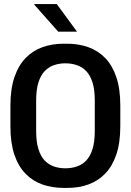

<svg xmlns="http://www.w3.org/2000/svg" viewBox="-20 -910 640 940"><path d="M292 10Q236 10 188.5 -6.5Q141 -23 105.5 -59Q70 -95 50.5 -152.5Q31 -210 31 -292V-393Q31 -475 51 -533Q71 -591 106.5 -627Q142 -663 189 -679.5Q236 -696 291 -696H309Q365 -696 412.5 -679Q460 -662 495 -626Q530 -590 549.5 -532.5Q569 -475 569 -393V-292Q569 -211 549.5 -153.5Q530 -96 495 -60Q460 -24 413 -7Q366 10 310 10ZM300 -86Q330 -86 356.5 -95Q383 -104 402.5 -124.5Q422 -145 433 -180.5Q444 -216 444 -269V-418Q444 -471 433 -506Q422 -541 402.5 -561.5Q383 -582 356.5 -591Q330 -600 300 -600Q270 -600 244 -591Q218 -582 198.5 -561.5Q179 -541 168 -506Q157 -471 157 -418V-269Q157 -216 168 -180.5Q179 -145 198.5 -124.5Q218 -104 244 -95Q270 -86 300 -86ZM265 -755 148 -887V-890H258L357 -755Z"/></svg>

Font: Chivo Mono Medium
Style: Regular
Weight: 500
Monospace: yes
Designer: Hector Gatti
Foundry: Omnibus-Type
Version: Version 1.008